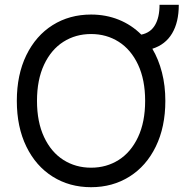

<svg xmlns="http://www.w3.org/2000/svg" viewBox="-20 -778 779 808"><path d="M621.1 -572.8Q647.5 -528.3 661.6 -472.9Q675.8 -417.5 675.8 -353.5Q675.8 -243.7 635.7 -161.4Q595.7 -79.1 524.7 -34.7Q453.6 9.8 363.3 9.8Q272.5 9.8 201.7 -34.7Q130.9 -79.1 90.8 -161.4Q50.8 -243.7 50.8 -353.5Q50.8 -463.4 90.8 -545.7Q130.9 -627.9 201.7 -672.4Q272.5 -716.8 363.3 -716.8Q425.8 -716.8 479.7 -695.1Q533.7 -673.3 574.7 -632.3Q613.3 -640.1 632.3 -672.4Q651.4 -704.6 651.4 -757.8H732.4Q732.4 -684.6 704.3 -637.5Q676.3 -590.3 621.1 -572.8ZM363.3 -634.8Q298.3 -634.8 246.8 -602.1Q195.3 -569.3 165.5 -505.9Q135.7 -442.4 135.7 -353.5Q135.7 -264.6 165.5 -201.2Q195.3 -137.7 246.8 -105Q298.3 -72.3 363.3 -72.3Q428.2 -72.3 479.7 -105Q531.2 -137.7 561 -201.2Q590.8 -264.6 590.8 -353.5Q590.8 -442.4 561 -505.9Q531.2 -569.3 479.7 -602.1Q428.2 -634.8 363.3 -634.8Z"/></svg>

Font: Pretendard GOV
Style: Regular
Weight: 400
Designer: Base glyphs from Inter by Rasmus Andersson; Hangeul glyphs from Noto Sans CJK(Source Han Sans) by Jang Soo-young and Kan
Foundry: Kil Hyung-jin
Version: Version 1.309